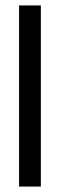

<svg xmlns="http://www.w3.org/2000/svg" viewBox="-20 -685 220 705"><path d="M50 0V-665H130V0Z"/></svg>

Font: Sulphur Point
Style: Bold
Weight: 700
Designer: Noponies / Dale Sattler
Foundry: Noponies
Version: Version 1.000; ttfautohint (v1.8)